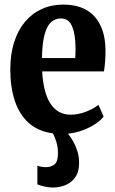

<svg xmlns="http://www.w3.org/2000/svg" viewBox="-20 -588 516 858"><path d="M216.5 250Q199 250 179.5 245.8Q160 241.5 147 236V152.5Q156.5 156 166.8 157.5Q177 159 186 159Q206 159 222.5 147.5Q239 136 239 96Q239 69.5 231.8 46Q224.5 22.5 216.5 8Q150 -1 107.8 -39.2Q65.5 -77.5 45.8 -138.8Q26 -200 26 -277.5Q26 -345 43 -398.8Q60 -452.5 91.2 -490Q122.5 -527.5 166 -547.5Q209.5 -567.5 263 -567.5Q352.5 -567.5 401 -515.8Q449.5 -464 451.5 -367Q451.5 -332.5 449.5 -309.8Q447.5 -287 444.5 -269H168.5Q171 -222.5 180 -186.5Q189 -150.5 205 -125.8Q221 -101 243.5 -88.2Q266 -75.5 295.5 -75.5Q331 -75.5 366 -89.5Q401 -103.5 420 -119.5L443 -67Q431.5 -51.5 407.8 -35.2Q384 -19 352 -6.8Q320 5.5 284 9.5Q294.5 22.5 306 42.2Q317.5 62 325.5 87Q333.5 112 333.5 140Q333.5 180 316.2 204.2Q299 228.5 272.2 239.2Q245.5 250 216.5 250ZM167.5 -328.5H316.5Q317 -340 317.2 -350.5Q317.5 -361 317.5 -371.5Q317.5 -432 302.8 -468.8Q288 -505.5 252.5 -505.5Q234.5 -505.5 219.5 -497.2Q204.5 -489 193.2 -469.5Q182 -450 175.2 -415.8Q168.5 -381.5 167.5 -328.5Z"/></svg>

Font: Merriweather 24pt SemiCondensed
Style: Bold
Weight: 700
Width: 4
Designer: Eben Sorkin
Foundry: Eben Sorkin
Version: Version 2.100